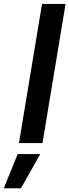

<svg xmlns="http://www.w3.org/2000/svg" viewBox="-87 -748 363 1004"><path d="M255.9 -727.5 135.3 0H12.2L132.8 -727.5ZM-66.9 236.3 5.4 57.6H123.5L22.9 236.3Z"/></svg>

Font: Inter Display SemiBold
Style: Italic
Weight: 600
Italic angle: -9.39999°
Designer: Rasmus Andersson
Foundry: rsms
Version: Version 4.000;git-a52131595